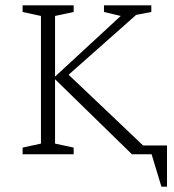

<svg xmlns="http://www.w3.org/2000/svg" viewBox="-20 -580 653 722"><path d="M65 0V-25L134 -40V-520L65 -535V-560H257V-535L187 -520V-292L434 -520L371 -535V-560H549V-535L492 -524L238 -299L518 -33H608V122H587L550 0H476L187 -282V-40L257 -25V0Z"/></svg>

Font: Spectral SC ExtraLight
Style: Regular
Weight: 275
Designer: Jean-Baptiste Levee
Foundry: Production Type
Version: Version 2.001